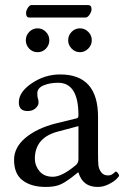

<svg xmlns="http://www.w3.org/2000/svg" viewBox="-20 -736 497 766"><path d="M320.8 -666H97.2Q84 -666 84 -684.1Q84 -693.8 91.1 -704.8Q98.1 -715.8 106 -715.8H331.1Q345.2 -715.8 345.2 -699.2Q345.2 -689.5 337.4 -677.7Q329.6 -666 320.8 -666ZM83 -575.2Q83 -595.2 96.9 -609.1Q110.8 -623 129.9 -623Q148.9 -623 162.8 -609.1Q176.8 -595.2 176.8 -575.2Q176.8 -556.2 163.3 -542Q149.9 -527.8 129.9 -527.8Q109.9 -527.8 96.4 -542Q83 -556.2 83 -575.2ZM252 -575.2Q252 -595.2 265.9 -609.1Q279.8 -623 298.8 -623Q317.9 -623 332 -609.1Q346.2 -595.2 346.2 -575.2Q346.2 -556.2 332 -542Q317.9 -527.8 298.8 -527.8Q279.8 -527.8 265.9 -542Q252 -556.2 252 -575.2ZM293 -232.9 213.9 -211.9Q118.7 -188 119.1 -102.1Q119.1 -75.2 137.5 -53Q155.8 -30.8 190.9 -30.8Q226.1 -30.8 278.8 -74.2Q293 -84 293 -100.1ZM293 -47.9H291L271 -32.2Q237.8 -6.3 216.8 1.7Q195.8 9.8 162.1 9.8Q105 9.8 70.6 -16.1Q36.1 -42 36.1 -98.1Q36.1 -147.9 81.5 -186Q127 -224.1 201.2 -243.2L287.1 -264.2Q293 -266.1 293 -275.9Q293 -405.8 211.9 -405.8Q178.7 -405.8 153.8 -395.3Q128.9 -384.8 128.9 -363.8Q128.9 -349.6 130.9 -344.2Q133.8 -338.4 133.8 -326.2Q133.8 -314.9 121.8 -304Q109.9 -293 89.8 -293Q54.7 -293 55.2 -328.1Q55.2 -369.1 107.2 -404.1Q159.2 -439 220.2 -439Q371.1 -439 371.1 -270V-121.1Q371.1 -92.3 372.6 -77.1Q374 -62 383.5 -49.1Q393.1 -36.1 411.1 -36.1Q423.3 -36.1 432.1 -43.9Q440.9 -51.8 441.9 -51.8Q444.8 -51.8 450 -45.9Q455.1 -40 455.1 -35.2Q455.1 -32.2 444.6 -21.7Q434.1 -11.2 413.1 -0.7Q392.1 9.8 370.1 9.8Q310.1 10.3 293 -47.9Z"/></svg>

Font: Linux Libertine Capitals
Style: Small Caps
Weight: 400
Designer: Philipp H. Poll
Foundry: Philipp H. Poll
Version: Version 5.1.3